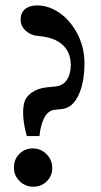

<svg xmlns="http://www.w3.org/2000/svg" viewBox="-20 -687 382 727"><path d="M81.5 -171.9Q61.5 -243.7 70.3 -292Q75.2 -318.4 99.1 -335.7Q123 -353 157.7 -356.4L188 -359.4Q218.8 -362.3 233.4 -384.8Q248 -407.2 248 -440.4Q248 -487.8 217.8 -516.6Q187.5 -545.4 124 -550.8Q97.7 -552.7 77.9 -570.1Q58.1 -587.4 58.1 -613.3Q58.1 -638.2 74.7 -652.3Q91.3 -666.5 121.1 -666.5Q164.1 -666.5 205.1 -638.4Q246.1 -610.4 272.9 -559.1Q299.8 -507.8 299.8 -447.8Q299.8 -375.5 277.6 -327.4Q255.4 -279.3 216.3 -274.4L186.5 -271Q162.6 -268.6 148.2 -242.2Q133.8 -215.8 129.4 -171.9ZM106.4 20Q76.2 20 54.4 -1Q32.7 -22 32.7 -52.7Q32.7 -84 53.5 -104.5Q74.2 -125 104 -125Q134.3 -125 156 -103.5Q177.7 -82 177.7 -50.8Q177.7 -20.5 156.7 -0.2Q135.7 20 106.4 20Z"/></svg>

Font: Elstob 10pt SemiBold
Style: Regular
Weight: 600
Designer: Peter S. Baker
Version: Version 1.015